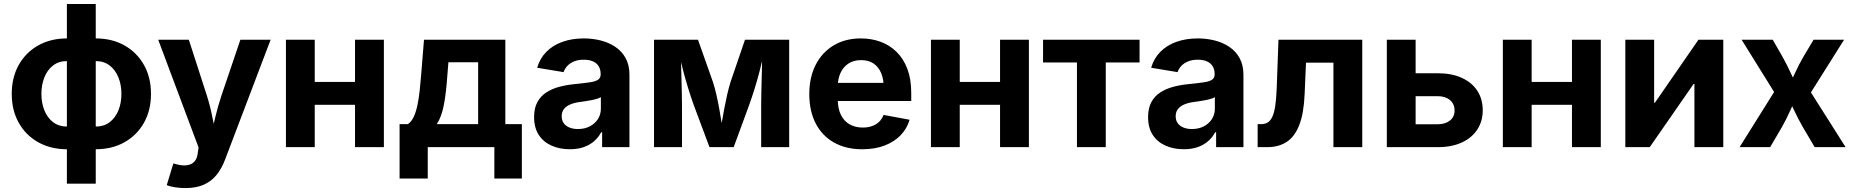

<svg xmlns="http://www.w3.org/2000/svg" viewBox="-20 -748 9422 976"><path d="M320 185.5V-727.5H466.7V185.5ZM320.3 10.7Q237.6 10.7 174.3 -24.9Q110.9 -60.4 75.3 -123.9Q39.7 -187.4 39.7 -270.6Q39.7 -354.5 75.3 -417.9Q110.9 -481.4 174.3 -517.1Q237.6 -552.7 320.3 -552.7H348.2V10.7ZM320.3 -104.6H337.1V-437.5H320.3Q278.8 -437.5 249.7 -415.1Q220.7 -392.7 205.6 -354.8Q190.5 -316.9 190.5 -270.6Q190.5 -224.7 205.7 -186.9Q220.9 -149.1 250 -126.9Q279.1 -104.6 320.3 -104.6ZM466.4 10.7H438.9V-552.7H466.4Q549.6 -552.7 612.8 -517.1Q676.1 -481.4 711.8 -417.9Q747.5 -354.5 747.5 -270.6Q747.5 -187.4 711.8 -123.9Q676.1 -60.4 612.8 -24.9Q549.6 10.7 466.4 10.7ZM466.4 -104.6Q508.4 -104.6 537.5 -126.9Q566.5 -149.1 581.9 -186.8Q597.2 -224.5 597.2 -270.6Q597.2 -316.9 581.9 -354.8Q566.5 -392.7 537.5 -415.1Q508.4 -437.5 466.4 -437.5H450.6V-104.6Z M827.6 193.3 861.2 82.8 879.2 87.6Q908.9 95.3 931.7 91.8Q954.4 88.4 968.3 73.3Q982.2 58.1 985.1 30.9L989.4 1.6L784.3 -545.9H939.9L1031.5 -262.5Q1048.5 -208.8 1059 -155.2Q1069.4 -101.6 1082.8 -43.1H1048.7Q1062.1 -101.6 1075.2 -155.6Q1088.2 -209.6 1105.8 -262.5L1201.9 -545.9H1355.6L1123.7 64.4Q1107.1 108.4 1081.2 140.7Q1055.2 173 1016.7 190.5Q978.1 208 923.2 208Q894.2 208 868.7 203.8Q843.2 199.6 827.6 193.3Z M1825.6 -331.4V-215.1H1538.9V-331.4ZM1579.9 -545.9V0H1433.5V-545.9ZM1931.4 -545.9V0H1784.7V-545.9Z M2011.2 159.6V-116.9H2053.4Q2071.1 -128.7 2082.6 -153.1Q2094.2 -177.4 2101.4 -210.9Q2108.6 -244.4 2113 -283.7Q2117.3 -323.1 2120.6 -364.2L2135.3 -545.9H2548.8V-116.9H2632.8V159.6H2493V0H2154.4V159.6ZM2200.5 -116.9H2410.5V-431.6H2259.4L2254 -364.2Q2248.1 -276.5 2236.5 -215.8Q2224.9 -155 2200.5 -116.9Z M2876.6 10.6Q2824.6 10.6 2783.4 -7.8Q2742.2 -26.1 2718.6 -62.4Q2695 -98.7 2695 -152.6Q2695 -198.5 2711.7 -229.1Q2728.4 -259.7 2757.5 -278.4Q2786.5 -297.1 2823.4 -306.8Q2860.4 -316.6 2900.8 -320.4Q2948.1 -325.2 2977.1 -329.4Q3006.2 -333.6 3019.7 -342.5Q3033.3 -351.5 3033.3 -369.2V-371.6Q3033.3 -394.9 3023.4 -411.1Q3013.5 -427.3 2994.4 -435.9Q2975.3 -444.5 2947.5 -444.5Q2919.6 -444.5 2898.6 -436Q2877.6 -427.4 2864.2 -413.2Q2850.8 -399 2845 -381.3L2710.6 -403.6Q2724.5 -451.3 2757.3 -484.5Q2790 -517.7 2838.6 -535.2Q2887.3 -552.7 2948 -552.7Q2992 -552.7 3033.5 -542.3Q3075 -531.9 3108 -509.7Q3141 -487.6 3160.4 -452.4Q3179.7 -417.2 3179.7 -367.5V0H3040.8V-75.8H3036Q3022.8 -50.4 3000.9 -31Q2978.9 -11.5 2948 -0.4Q2917.2 10.6 2876.6 10.6ZM2917.8 -92.1Q2952.4 -92.1 2978.6 -105.9Q3004.8 -119.6 3019.6 -143Q3034.4 -166.4 3034.4 -195.2V-254.2Q3027.7 -249.7 3014.6 -245.8Q3001.6 -241.8 2985.5 -238.7Q2969.4 -235.6 2953.8 -233.3Q2938.1 -231 2925.9 -229.3Q2898.9 -225.7 2878.5 -216.9Q2858 -208.2 2846.7 -193.6Q2835.3 -179 2835.3 -156.9Q2835.3 -135.7 2846 -121.3Q2856.7 -106.9 2875.3 -99.5Q2893.8 -92.1 2917.8 -92.1Z M3304.6 0V-545.9H3528.2L3604.2 -330.9Q3613 -303.9 3621.1 -268.8Q3629.2 -233.8 3636.1 -195.9Q3642.9 -158 3648.6 -122Q3654.2 -86.1 3658 -57.2H3639.1Q3642.7 -85.4 3648.4 -121.1Q3654.2 -156.8 3661.5 -195Q3668.7 -233.1 3676.8 -268.4Q3685 -303.7 3693.5 -330.9L3767 -545.9H3991.7V0H3849.3V-215.5Q3849.3 -238.9 3850.1 -271.5Q3850.9 -304.1 3851.7 -341.3Q3852.6 -378.6 3853.5 -416.1Q3854.4 -453.6 3854.6 -486.9H3864.1Q3854.5 -436.8 3841.8 -388.1Q3829.2 -339.4 3815.5 -295.5Q3801.7 -251.6 3788.7 -215.5L3709.6 0H3586.6L3506 -215.5Q3492.7 -253 3478.8 -297.4Q3465 -341.8 3452.4 -390.1Q3439.7 -438.4 3430.4 -486.9H3441Q3441.3 -455.7 3442.2 -418.6Q3443.2 -381.5 3444.3 -343.8Q3445.3 -306.1 3446 -272.7Q3446.8 -239.3 3446.8 -215.5V0Z M4363.5 10.7Q4279.9 10.7 4219.4 -23.6Q4158.8 -57.8 4126.4 -120.8Q4093.9 -183.8 4093.9 -270.1Q4093.9 -354.4 4126.2 -418Q4158.4 -481.5 4217.4 -517.1Q4276.4 -552.7 4356.1 -552.7Q4409.6 -552.7 4456.1 -535.7Q4502.5 -518.7 4537.6 -484.3Q4572.7 -449.9 4592.4 -398Q4612.1 -346 4612.1 -275.8V-234.7H4154V-326.9H4540.8L4472.3 -302.2Q4472.3 -344.8 4459.3 -376.3Q4446.3 -407.7 4420.7 -425.1Q4395.2 -442.4 4357.2 -442.4Q4319.2 -442.4 4292.7 -424.9Q4266.3 -407.3 4252.5 -377.2Q4238.7 -347.1 4238.7 -308.7V-243.8Q4238.7 -196.4 4254.5 -164.2Q4270.4 -132 4299.1 -115.8Q4327.9 -99.6 4365.8 -99.6Q4391.4 -99.6 4412.4 -106.9Q4433.4 -114.2 4448.5 -128.5Q4463.5 -142.9 4471.4 -163.8L4603.8 -139.3Q4590.6 -94.1 4558 -60.4Q4525.3 -26.6 4476.2 -8Q4427 10.7 4363.5 10.7Z M5104.4 -331.4V-215.1H4817.7V-331.4ZM4858.7 -545.9V0H4712.3V-545.9ZM5210.2 -545.9V0H5063.6V-545.9Z M5454.5 0V-430.6H5282.2V-545.9H5772.8V-430.6H5601V0Z M5997.7 10.6Q5945.6 10.6 5904.5 -7.8Q5863.3 -26.1 5839.7 -62.4Q5816.1 -98.7 5816.1 -152.6Q5816.1 -198.5 5832.8 -229.1Q5849.5 -259.7 5878.6 -278.4Q5907.6 -297.1 5944.5 -306.8Q5981.5 -316.6 6021.9 -320.4Q6069.2 -325.2 6098.2 -329.4Q6127.3 -333.6 6140.8 -342.5Q6154.4 -351.5 6154.4 -369.2V-371.6Q6154.4 -394.9 6144.5 -411.1Q6134.6 -427.3 6115.5 -435.9Q6096.4 -444.5 6068.6 -444.5Q6040.6 -444.5 6019.7 -436Q5998.7 -427.4 5985.3 -413.2Q5971.9 -399 5966 -381.3L5831.7 -403.6Q5845.6 -451.3 5878.4 -484.5Q5911.1 -517.7 5959.7 -535.2Q6008.4 -552.7 6069.1 -552.7Q6113 -552.7 6154.6 -542.3Q6196.1 -531.9 6229.1 -509.7Q6262.1 -487.6 6281.4 -452.4Q6300.8 -417.2 6300.8 -367.5V0H6161.9V-75.8H6157.1Q6143.9 -50.4 6121.9 -31Q6100 -11.5 6069.1 -0.4Q6038.3 10.6 5997.7 10.6ZM6038.9 -92.1Q6073.5 -92.1 6099.7 -105.9Q6125.8 -119.6 6140.7 -143Q6155.5 -166.4 6155.5 -195.2V-254.2Q6148.8 -249.7 6135.7 -245.8Q6122.7 -241.8 6106.6 -238.7Q6090.5 -235.6 6074.9 -233.3Q6059.2 -231 6047 -229.3Q6020 -225.7 5999.6 -216.9Q5979.1 -208.2 5967.8 -193.6Q5956.4 -179 5956.4 -156.9Q5956.4 -135.7 5967.1 -121.3Q5977.8 -106.9 5996.4 -99.5Q6014.9 -92.1 6038.9 -92.1Z M6373 0V-116.9H6390.5Q6410.2 -116.9 6424.2 -125.5Q6438.2 -134.2 6447.6 -154.3Q6457.1 -174.4 6462.3 -208.7Q6467.5 -243.1 6469.7 -294.3L6478.9 -545.9H6904.8V0H6758.2V-429.5H6618.8L6611.9 -269.8Q6607.7 -171.8 6584.6 -112.5Q6561.5 -53.2 6520.6 -26.6Q6479.7 0 6421.6 0Z M7125 -375.7H7287.8Q7359.9 -375.7 7411.3 -352Q7462.7 -328.4 7490 -286.2Q7517.3 -243.9 7517.3 -187.3Q7517.3 -132.2 7489.9 -89.9Q7462.5 -47.6 7411.2 -23.8Q7359.9 0 7287.8 0H7029.7V-545.9H7176.1V-116.4H7287.8Q7327.2 -116.4 7350.6 -135.3Q7374.1 -154.2 7374.1 -186Q7374.1 -219.6 7350.6 -239.3Q7327.2 -259.1 7287.8 -259.1H7125Z M8011.6 -331.4V-215.1H7724.9V-331.4ZM7765.9 -545.9V0H7619.5V-545.9ZM8117.4 -545.9V0H7970.8V-545.9Z M8740 0H8593.3V-321.3H8589.1L8366.2 0H8242.1V-545.9H8388.5V-226H8392.7L8613.7 -545.9H8740Z M8822.9 0 9034 -337.2 9033.8 -223.4 8833.3 -545.9H8991.5L9040.9 -459.7Q9064.4 -417.6 9083.3 -376.2Q9102.2 -334.8 9121.4 -296H9065.7Q9085.9 -334.5 9104.4 -376.1Q9123 -417.6 9147.5 -459.7L9198.9 -545.9H9354L9150 -221.8V-334.2L9361.8 0H9204.6L9144 -102.8Q9120 -144.7 9100.7 -186.1Q9081.3 -227.5 9061.6 -265.6H9117.5Q9098.5 -227.5 9080.4 -186.1Q9062.2 -144.7 9038.5 -102.8L8978.3 0Z"/></svg>

Font: Inter Variable LoSnoCo
Style: Regular
Weight: 400
Designer: Rasmus Andersson
Foundry: rsms
Version: Version 4.000;git-a52131595; featfreeze: case,dlig,ss01,ss02